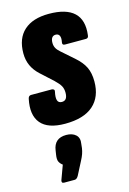

<svg xmlns="http://www.w3.org/2000/svg" viewBox="-118 -561 594 885"><g transform="rotate(-15 179.0 -118.0)"><path d="M150 6Q68 6 34.5 -34Q1 -74 17 -149Q20 -163 32 -163H130Q137 -163 140.5 -159Q144 -155 142 -149Q136 -122 140.5 -108.5Q145 -95 161 -95Q175 -95 181.5 -104.5Q188 -114 188 -132Q188 -151 180.5 -164.5Q173 -178 153 -197L95 -250Q71 -272 59 -298.5Q47 -325 47 -357Q47 -428 88.5 -465.5Q130 -503 207 -503Q290 -503 327.5 -467.5Q365 -432 356 -361Q355 -347 343 -347H243Q229 -347 232 -361Q236 -381 231 -391.5Q226 -402 213 -402Q201 -402 195 -393.5Q189 -385 189 -369Q189 -356 194.5 -345Q200 -334 214 -322L272 -271Q303 -244 316.5 -216Q330 -188 330 -148Q330 -74 284.5 -34Q239 6 150 6ZM75 267Q61 267 65 253L90 185Q80 178 74 167Q68 156 72 132L75 113Q83 57 140 57Q169 57 185.5 72Q202 87 197 115L195 134Q193 148 188.5 161Q184 174 176 189L143 253Q135 267 125 267Z"/></g></svg>

Font: Sofia Sans Extra Condensed Black
Style: Italic
Weight: 900
Italic angle: -9°
Version: Version 4.100